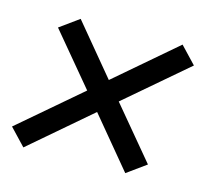

<svg xmlns="http://www.w3.org/2000/svg" viewBox="-90 -657 679 634"><g transform="rotate(15 250.0 -340.0)"><path d="M40 -108 -14 -165 195 -344 48 -520 113 -567 255 -396 460 -572 514 -515 305 -336 452 -160 387 -113 245 -284Z"/></g></svg>

Font: Iosevka Medium Oblique
Style: Regular
Weight: 500
Italic angle: -9°
Monospace: yes
Designer: Belleve Invis
Foundry: Belleve Invis
Version: Version 32.5.0; ttfautohint (v1.8.4)